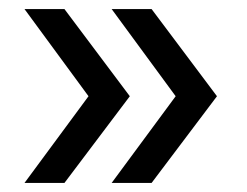

<svg xmlns="http://www.w3.org/2000/svg" viewBox="-20 -477 544 423"><path d="M34 -74H122L266 -265L122 -457H34L175 -265ZM226 -74H314L458 -265L314 -457H226L367 -265Z"/></svg>

Font: ICO Headline
Style: Regular
Weight: 500
Designer: Julieta Ulanovsky
Foundry: Julieta Ulanovsky
Version: Version 7.200